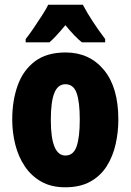

<svg xmlns="http://www.w3.org/2000/svg" viewBox="-20 -786 556 816"><path d="M483 -278Q483 -225 471.5 -173.5Q460 -122 434 -80.5Q408 -39 364.5 -14.5Q321 10 257 10Q198 10 155.5 -14Q113 -38 85.5 -79Q58 -120 45 -171.5Q32 -223 32 -278Q32 -358 55 -422.5Q78 -487 128 -525Q178 -563 259 -563Q360 -563 421.5 -489Q483 -415 483 -278ZM196 -276Q196 -125 258 -125Q292 -125 305.5 -163.5Q319 -202 319 -278Q319 -354 305.5 -391Q292 -428 258 -428Q226 -428 211 -391Q196 -354 196 -276ZM332 -766Q366 -701 427 -620V-606H328Q298 -630 258 -679Q214 -626 190 -606H89V-620Q103 -637 122 -665Q141 -693 159 -721Q177 -749 185 -766Z"/></svg>

Font: Noto Sans Lao UI ExtCond Blk
Style: Regular
Weight: 900
Width: 2
Designer: Monotype Design Team
Foundry: Monotype Imaging Inc.
Version: Version 2.000; ttfautohint (v1.8.4.7-5d5b)